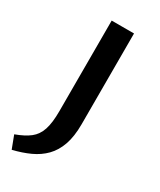

<svg xmlns="http://www.w3.org/2000/svg" viewBox="-187 -529 634 759"><g transform="rotate(30 130.0 -150.0)"><path d="M2 170 -20 112Q21 97 44.5 78.5Q68 60 78.5 28.5Q89 -3 89 -56V-470H191V-56Q191 0 177.5 38.5Q164 77 139 102.5Q114 128 79 144Q44 160 2 170Z"/></g></svg>

Font: Ysabeau SC SemiBold
Style: Regular
Weight: 600
Designer: Christian Thalmann (Catharsis Fonts)
Version: Version 2.001;gftools[0.9.30]; featfreeze: smcp